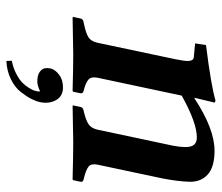

<svg xmlns="http://www.w3.org/2000/svg" viewBox="-67 -420 697 603"><g transform="rotate(90 281.5 -118.5)"><path d="M254.4 32.2Q282.2 32.2 294.4 54Q306.6 75.7 300.8 104Q298.3 116.2 290.8 131.3Q283.2 146.5 268.8 164.8Q254.4 183.1 228.8 195.8Q203.1 208.5 171.4 210L170.9 192.9Q193.4 188.5 211.2 179.2Q229 169.9 238.8 160.6Q248.5 151.4 255.4 140.1Q262.2 128.9 264.2 123.3Q266.1 117.7 266.6 113.8Q267.6 109.9 267.1 104Q248.5 112.8 235.8 112.8Q216.8 112.8 206.5 105.7Q196.3 98.6 194.6 90.1Q192.9 81.5 194.8 71.8Q197.8 57.6 213.9 44.9Q230 32.2 254.4 32.2ZM289.1 -380.9Q384.8 -443.8 453.6 -443.8Q504.4 -443.8 528.1 -422.4Q551.8 -400.9 550.8 -365.2Q549.8 -329.6 541 -283.2L497.1 -76.2Q493.2 -56.6 502.7 -48.6Q512.2 -40.5 537.1 -34.2L544.9 -32.2Q552.2 -30.3 550.8 -22.9L545.9 0L543.5 2Q463.9 0 424.8 0L312.5 2L311 0L315.9 -22.9Q317.4 -29.8 325.7 -32.2L330.1 -33.2Q357.4 -39.6 370.1 -48.1Q382.8 -56.6 387.2 -76.2L432.6 -290Q444.8 -340.8 440.9 -364.5Q437 -388.2 411.6 -388.2Q365.7 -388.2 280.3 -340.8L224.1 -76.2Q220.2 -57.1 229.7 -48.1Q239.3 -39.1 263.2 -33.2L266.6 -32.2Q273.9 -30.3 272.9 -22.9L268.1 0L265.6 2Q189.9 0 150.9 0L34.7 2L33.2 0L38.1 -22.9Q39.6 -30.3 47.9 -32.2L57.1 -34.2Q85 -40 97.4 -48.1Q109.9 -56.2 114.3 -76.2L166 -320.8Q168.9 -335.4 170.4 -345.9Q171.9 -356.4 171.4 -362.8Q170.9 -369.1 168.9 -372.6Q167 -376 164.1 -377.4Q161.1 -378.9 156.7 -378.9L116.2 -382.8L121.6 -417Q247.1 -432.6 295.9 -446.8Q300.8 -445.8 302.2 -443.8L287.1 -380.9Z"/></g></svg>

Font: Linux Libertine Slanted
Style: Semibold Slanted
Weight: 600
Designer: Philipp H. Poll
Foundry: Philipp H. Poll
Version: Version 5.1.1